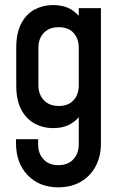

<svg xmlns="http://www.w3.org/2000/svg" viewBox="-20 -578 497 780"><path d="M217 183Q139.5 183 92.2 133.5Q45 84 45 3.5V-12.5H135V8.5Q135 46 157 69.5Q179 93 217 93Q255.5 93 277.8 69.5Q300 46 300 8.5V-145L315.5 -124.5Q298.5 -93 268.2 -75.2Q238 -57.5 195.5 -57.5Q155 -57.5 121 -75.8Q87 -94 66.5 -132.5Q46 -171 46 -232V-383.5Q46 -444.5 66.5 -483Q87 -521.5 121 -539.5Q155 -557.5 195.5 -557.5Q238 -557.5 268.2 -540Q298.5 -522.5 315.5 -490.5L300 -470V-545H390V4.5Q390 58 368.2 98.2Q346.5 138.5 307.5 160.8Q268.5 183 217 183ZM219 -147.5Q257.5 -147.5 278.8 -170.8Q300 -194 300 -231.5V-383.5Q300 -421.5 278.8 -444.5Q257.5 -467.5 218.5 -467.5Q180 -467.5 158 -444.5Q136 -421.5 136 -383.5V-232Q136 -194.5 158 -171Q180 -147.5 219 -147.5Z"/></svg>

Font: Mohave Light Medium
Style: Regular
Weight: 500
Version: Version 2.003